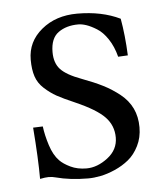

<svg xmlns="http://www.w3.org/2000/svg" viewBox="-41 -479 452 528"><g transform="rotate(-5 185.5 -215.0)"><path d="M43 -140.1 69.8 -141.1Q72.8 -116.7 81.8 -88.6Q90.8 -60.5 106 -44.9Q116.2 -34.2 135.5 -24.9Q154.8 -15.6 179.7 -15.6Q209.5 -15.6 238.3 -37.6Q267.1 -59.6 267.1 -93.3Q267.1 -126.5 244.4 -150.1Q221.7 -173.8 163.6 -199.2Q131.8 -212.9 114.7 -222.4Q97.7 -231.9 81.5 -246.6Q65.4 -261.2 59.1 -280.3Q52.7 -299.3 52.7 -326.7Q52.7 -376.5 92.3 -409.2Q131.8 -441.9 190.9 -441.9Q258.8 -441.9 309.1 -417.5Q317.4 -371.1 319.8 -315.4L293 -314Q285.6 -342.8 271.7 -363.5Q257.8 -384.3 241.9 -394Q226.1 -403.8 213.6 -408Q201.2 -412.1 191.4 -412.1Q158.2 -412.1 136.2 -396.2Q114.3 -380.4 114.3 -342.3Q114.3 -312 130.4 -294.7Q146.5 -277.3 187.5 -262.2Q221.7 -249.5 245.4 -237.5Q269 -225.6 290.8 -208.3Q312.5 -190.9 323.5 -168Q334.5 -145 334.5 -115.7Q334.5 -87.4 323 -64.5Q311.5 -41.5 294.4 -27.6Q277.3 -13.7 256.1 -4.4Q234.9 4.9 216.3 8.5Q197.8 12.2 182.1 12.2Q132.3 12.2 92.3 1.5Q84 -1 73.2 -1Q64.5 -1 49.8 2Q49.8 -53.7 43 -140.1Z"/></g></svg>

Font: Libertinage
Style: f
Weight: 400
Designer: OSP
Foundry: OSP
Version: Version 1.0; 2008; OFL relea